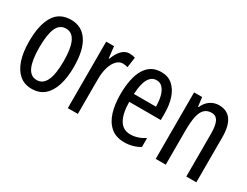

<svg xmlns="http://www.w3.org/2000/svg" viewBox="-59 -940 1728 1343"><g transform="rotate(30 805.5 -268.5)"><path d="M403 -269Q403 -186 383.5 -123Q364 -60 324 -25Q284 10 221 10Q162 10 122 -25Q82 -60 62 -122.5Q42 -185 42 -269Q42 -402 86 -474.5Q130 -547 223 -547Q309 -547 356 -476.5Q403 -406 403 -269ZM125 -269Q125 -166 148.5 -113.5Q172 -61 223 -61Q321 -61 321 -269Q321 -476 223 -476Q171 -476 148 -424.5Q125 -373 125 -269Z M694 -547Q718 -547 740 -540L728 -456Q711 -463 688 -463Q660 -463 637.5 -439Q615 -415 603 -374Q591 -333 591 -280V0H510V-537H573L584 -445H589Q606 -492 632.5 -519.5Q659 -547 694 -547Z M952 -546Q1007 -546 1043 -514.5Q1079 -483 1097 -429.5Q1115 -376 1115 -309V-253H860Q863 -59 979 -59Q1008 -59 1036.5 -68Q1065 -77 1095 -96V-24Q1039 10 970 10Q902 10 860 -26.5Q818 -63 799 -125Q780 -187 780 -265Q780 -402 823.5 -474Q867 -546 952 -546ZM952 -480Q911 -480 888 -440Q865 -400 861 -317H1039Q1039 -361 1030 -398Q1021 -435 1001.5 -457.5Q982 -480 952 -480Z M1417 -547Q1548 -547 1548 -364V0H1467V-348Q1467 -411 1451 -443Q1435 -475 1399 -475Q1347 -475 1324 -429Q1301 -383 1301 -279V0H1220V-537H1285L1294 -464H1299Q1316 -504 1347.5 -525.5Q1379 -547 1417 -547Z"/></g></svg>

Font: Noto Sans Sinhala ExtraCondensed
Style: Regular
Weight: 400
Width: 2
Designer: Jelle Bosma - Monotype Design Team
Foundry: Monotype Imaging Inc.
Version: Version 2.006; ttfautohint (v1.8.4.7-5d5b)